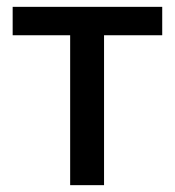

<svg xmlns="http://www.w3.org/2000/svg" viewBox="-20 -541 511 561"><path d="M185 0V-438H17V-521H454V-438H284V0Z"/></svg>

Font: Ubuntu Sans Medium
Style: Regular
Weight: 500
Designer: Dalton Maag Ltd
Foundry: Dalton Maag Ltd
Version: Version 1.006; ttfautohint (v1.8.4.7-5d5b)